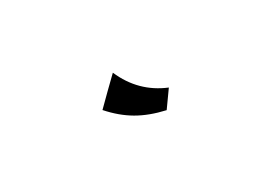

<svg xmlns="http://www.w3.org/2000/svg" viewBox="-19 -1062 1038 757"><g transform="rotate(-30 500.0 -683.0)"><path d="M644 -639Q619 -604 592 -566Q521 -582 469.5 -612Q418 -642 373 -693Q426 -746 482 -800Q532 -685 644 -639Z"/></g></svg>

Font: LONDON PRESLEY
Style: Regular
Weight: 400
Version: Version 001.000